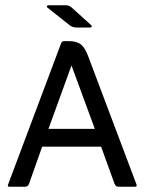

<svg xmlns="http://www.w3.org/2000/svg" viewBox="-20 -713 550 733"><path d="M328 -617Q331 -615 330 -611.5Q329 -608 324 -608H272Q255 -608 243 -619L161 -684Q158 -687 159.5 -690Q161 -693 165 -693H230Q245 -693 255 -683ZM141 -153 91 -12Q87 0 76 0H17Q7 0 11 -9L213 -547Q216 -556 224 -556H243Q272 -556 288 -544Q304 -532 316 -500L501 -9Q505 0 494 0H435Q426 0 423 -3Q420 -6 417 -12L366 -153ZM165 -221H342L253 -463Z"/></svg>

Font: Zain
Style: Regular
Weight: 400
Designer: Zain,Boutros
Foundry: Mobile Telecommunications Company (Zain), 2024
Version: Version 1.51; ttfautohint (v1.8.4)